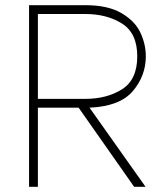

<svg xmlns="http://www.w3.org/2000/svg" viewBox="-20 -720 643 740"><path d="M325 -305 541 0H497L283 -305H126V0H92V-700H309Q396 -700 448 -669.5Q500 -639 521 -594.5Q542 -550 542 -503Q542 -428 492 -369Q442 -310 325 -305ZM126 -339H309Q392 -339 450.5 -376Q509 -413 509 -503Q509 -592 450.5 -629Q392 -666 309 -666H126Z"/></svg>

Font: Be Vietnam Thin
Style: Regular
Weight: 100
Designer: Gabriel Lam
Foundry: TypeRant
Version: Version 4.000